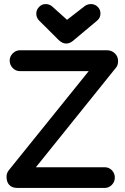

<svg xmlns="http://www.w3.org/2000/svg" viewBox="-20 -922 615 948"><path d="M307.1 -707Q287.1 -707 269 -725.1L172.9 -820.8Q159.2 -834.5 159.2 -855Q159.2 -873.5 172.9 -887.7Q186.5 -901.9 205.1 -901.9Q224.1 -901.9 237.8 -890.1L311 -824.2L399.9 -893.1Q412.6 -901.9 429.2 -901.9Q448.2 -901.9 462.2 -888.4Q476.1 -875 476.1 -855Q476.1 -833.5 458 -818.8L338.9 -719.2Q323.2 -707 307.1 -707ZM65.9 5.9Q39.1 5.9 25.6 -9Q12.2 -23.9 12.2 -49.8Q12.2 -67.4 23.9 -82L418 -570.8H78.1Q57.6 -570.8 42.7 -586.2Q27.8 -601.6 27.8 -623Q27.8 -643.1 43 -658.4Q58.1 -673.8 78.1 -673.8H508.8Q531.2 -673.8 547.1 -658.4Q563 -643.1 563 -621.1Q563 -601.1 554.2 -589.8L157.2 -96.2H497.1Q518.1 -96.2 532.5 -81.3Q546.9 -66.4 546.9 -44.9Q546.9 -24.4 532.2 -9.3Q517.6 5.9 497.1 5.9Z"/></svg>

Font: Comic Neue
Style: Bold
Weight: 700
Designer: Craig Rozynski
Foundry: Craig Rozynski
Version: Version 2.003;hotconv 1.0.109;makeotfexe 2.5.65596